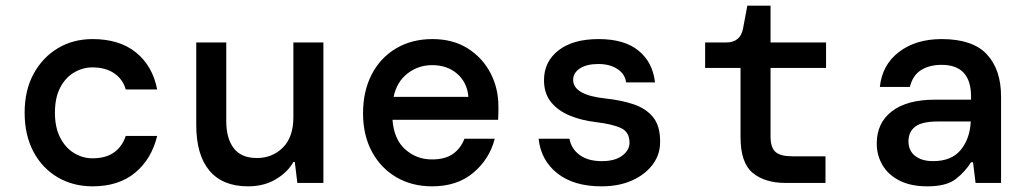

<svg xmlns="http://www.w3.org/2000/svg" viewBox="-20 -646 3640 678"><path d="M307 12Q238 12 183.5 -20Q129 -52 98 -110.5Q67 -169 67 -248Q67 -327 98.5 -385Q130 -443 184 -475.5Q238 -508 307 -508Q402 -508 460.5 -460.5Q519 -413 535 -330H424Q414 -366 383.5 -387Q353 -408 306 -408Q272 -408 241.5 -390Q211 -372 192.5 -336.5Q174 -301 174 -248Q174 -196 192.5 -160Q211 -124 241.5 -105.5Q272 -87 306 -87Q354 -87 383 -108Q412 -129 424 -166H535Q515 -84 457 -36Q399 12 307 12Z M856 12Q766 12 719.5 -43.5Q673 -99 673 -205V-496H779V-218Q779 -157 805.5 -122.5Q832 -88 887 -88Q942 -88 979 -125Q1016 -162 1016 -232V-496H1122V0H1030L1021 -74H1016Q996 -38 954 -13Q912 12 856 12Z M1506 12Q1434 12 1379 -20.5Q1324 -53 1293 -111Q1262 -169 1262 -246Q1262 -324 1292.5 -383Q1323 -442 1378.5 -475Q1434 -508 1507 -508Q1579 -508 1631 -475.5Q1683 -443 1711.5 -389Q1740 -335 1740 -270Q1740 -260 1740 -248.5Q1740 -237 1739 -223H1366Q1371 -154 1411 -118.5Q1451 -83 1505 -83Q1552 -83 1579.5 -102.5Q1607 -122 1620 -156H1727Q1709 -85 1652 -36.5Q1595 12 1506 12ZM1506 -416Q1457 -416 1419 -386.5Q1381 -357 1370 -304H1634Q1630 -354 1595 -385Q1560 -416 1506 -416Z M2104 12Q2006 12 1948 -34Q1890 -80 1882 -156H1991Q1997 -121 2026.5 -99Q2056 -77 2105 -77Q2152 -77 2177.5 -96.5Q2203 -116 2203 -142Q2203 -180 2172.5 -194Q2142 -208 2083 -215Q2032 -221 1990.5 -238.5Q1949 -256 1925 -286.5Q1901 -317 1901 -363Q1901 -428 1952 -468Q2003 -508 2094 -508Q2185 -508 2235 -467Q2285 -426 2293 -355H2191Q2187 -385 2160 -402.5Q2133 -420 2093 -420Q2052 -420 2028 -404.5Q2004 -389 2004 -364Q2004 -310 2120 -298Q2175 -292 2218 -277.5Q2261 -263 2286 -232.5Q2311 -202 2311 -147Q2312 -102 2285.5 -66Q2259 -30 2212.5 -9Q2166 12 2104 12Z M2754 0Q2681 0 2638 -35.5Q2595 -71 2595 -162V-406H2470V-496H2544Q2595 -496 2604 -546L2619 -626H2701V-496H2897V-406H2701V-164Q2701 -125 2718.5 -109.5Q2736 -94 2779 -94H2895V0Z M3255 12Q3196 12 3156 -8.5Q3116 -29 3096 -63.5Q3076 -98 3076 -139Q3076 -212 3129.5 -253Q3183 -294 3281 -294H3409V-305Q3409 -417 3305 -417Q3262 -417 3232.5 -398.5Q3203 -380 3193 -339H3087Q3095 -417 3154.5 -462.5Q3214 -508 3305 -508Q3415 -508 3465 -454Q3515 -400 3515 -305V0H3425L3416 -73H3409Q3387 -38 3354 -13Q3321 12 3255 12ZM3275 -77Q3340 -77 3372.5 -116.5Q3405 -156 3408 -217H3292Q3235 -217 3211.5 -198.5Q3188 -180 3188 -147Q3188 -114 3211.5 -95.5Q3235 -77 3275 -77Z"/></svg>

Font: DM Mono Medium
Style: Regular
Weight: 500
Designer: Colophon Foundry
Foundry: Colophon Foundry
Version: Version 1.000; ttfautohint (v1.8.2.53-6de2)